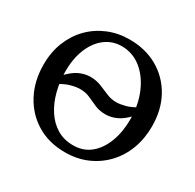

<svg xmlns="http://www.w3.org/2000/svg" viewBox="-152 -850 1039 1024"><g transform="rotate(30 368.0 -338.0)"><path d="M367 9Q267 9 192.5 -36.5Q118 -82 76.5 -161Q35 -240 35 -340Q35 -418 60.5 -481Q86 -544 131 -589.5Q176 -635 236.5 -660Q297 -685 367 -685Q465 -685 540 -642Q615 -599 658 -522Q701 -445 701 -342Q701 -267 677 -203Q653 -139 608 -91.5Q563 -44 502 -17.5Q441 9 367 9ZM386 -45Q448 -45 491.5 -80.5Q535 -116 558.5 -178Q582 -240 582 -317Q582 -405 551.5 -477Q521 -549 468.5 -591Q416 -633 348 -633Q292 -633 248 -600Q204 -567 179 -507Q154 -447 154 -367Q154 -304 169 -246Q184 -188 213.5 -142.5Q243 -97 286 -71Q329 -45 386 -45ZM146 -283V-336Q184 -377 218 -392.5Q252 -408 285 -408Q321 -408 351 -396Q381 -384 410 -371.5Q439 -359 470 -359Q493 -359 525.5 -367.5Q558 -376 593 -399V-347Q556 -306 521.5 -290Q487 -274 453 -274Q416 -274 387.5 -286.5Q359 -299 331.5 -311.5Q304 -324 270 -324Q246 -324 213.5 -315Q181 -306 146 -283Z"/></g></svg>

Font: Vollkorn Medium
Style: Regular
Weight: 500
Designer: Friedrich Althausen
Foundry: Friedrich Althausen
Version: Version 5.000